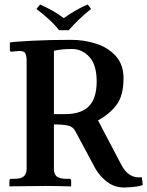

<svg xmlns="http://www.w3.org/2000/svg" viewBox="-20 -832 658 858"><path d="M532 -482Q532 -406 501.5 -364.5Q471 -323 418 -294L521 -98Q554 -32 614 -40L618 -5Q596 2 571.5 4Q547 6 536 6Q492 6 459 -19Q426 -44 406 -79L316 -247Q306 -266 283 -271Q260 -276 221 -276V-77Q221 -54 233.5 -43.5Q246 -33 276 -33H290Q298 -33 298 -24V-1L296 1Q296 1 276 0.5Q256 0 229.5 -0.5Q203 -1 183 -1Q170 -1 144 -0.5Q118 0 90 0Q62 0 43 0.5Q24 1 24 1L22 -1V-24Q22 -33 30 -33H44Q75 -33 87 -44.5Q99 -56 99 -77V-559Q99 -580 94 -592Q89 -604 69 -604H62L32 -601Q24 -601 24 -608V-642Q32 -644 59 -646Q86 -648 124.5 -650Q163 -652 208 -653Q253 -654 297 -654Q357 -654 410.5 -636.5Q464 -619 498 -581Q532 -543 532 -482ZM412 -468Q412 -542 379.5 -577.5Q347 -613 302 -613Q275 -613 257 -611Q239 -609 221 -605V-322H270Q343 -322 377.5 -357.5Q412 -393 412 -468ZM244 -697Q222 -725 196 -748Q170 -771 143 -792L159 -812Q188 -799 214 -784.5Q240 -770 265 -751Q293 -771 318.5 -785.5Q344 -800 372 -812L387 -792Q359 -770 334.5 -746.5Q310 -723 287 -697Z"/></svg>

Font: Libertinus Serif SemiBold
Style: Regular
Weight: 600
Designer: Philipp H. Poll, Khaled Hosny
Foundry: Caleb Maclennan
Version: Version 7.051;RELEASE